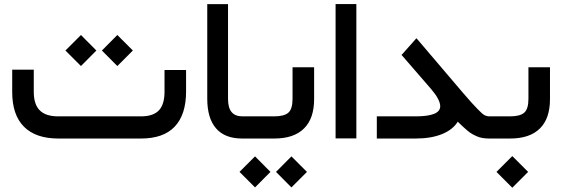

<svg xmlns="http://www.w3.org/2000/svg" viewBox="-20 -671 2725 930"><path d="M261.2 -107.4C221.2 -107.4 191.4 -117.2 172.4 -136.7C153.3 -155.8 143.6 -185.5 143.6 -226.1V-323.7V-333.5H133.8H48.8H39.1V-323.7V-225.6C39.1 -151.4 58.1 -95.2 96.2 -57.1C134.3 -19 189.9 0 262.7 0H662.6C734.9 0 789.6 -19 826.2 -57.6C862.8 -96.2 881.3 -152.8 881.3 -227.5V-322.3V-332H871.6H786.6H776.9V-322.3V-226.1C776.9 -185.5 767.6 -155.3 749.5 -136.2C731 -117.2 702.6 -107.4 664.1 -107.4ZM473.6 -426.3 548.3 -351.1 623.5 -426.3 548.3 -501.5ZM296.9 -426.3 372.1 -351.1 446.8 -426.3 372.1 -501.5Z M1175.3 0C1183.6 0 1187.5 -17.1 1187.5 -51.8V-57.1C1187.5 -90.8 1183.6 -107.4 1175.3 -107.4H1154.3C1130.9 -107.4 1113.3 -114.3 1102.1 -127.9C1090.3 -141.6 1084.5 -163.1 1084.5 -192.4V-641.1V-650.9H1074.7H993.7H983.9V-641.1V-192.9C983.9 -129.9 998 -82 1026.4 -49.3C1054.7 -16.6 1096.7 0 1152.8 0Z M1316.9 161.6 1391.6 236.8 1466.8 161.6 1391.6 86.4ZM1140.1 161.6 1215.3 236.8 1290 161.6 1215.3 86.4ZM1169.4 -107.4C1161.1 -107.4 1157.2 -90.8 1157.2 -57.1V-51.8C1157.2 -17.1 1161.1 0 1169.4 0H1308.6C1371.6 0 1419.9 -16.1 1452.6 -48.8C1485.4 -81.1 1501.5 -128.4 1501.5 -191.4V-335.4V-345.2H1491.7H1406.7H1397V-335.4V-191.9C1397 -159.2 1390.1 -137.2 1377 -125.5C1363.3 -113.3 1340.3 -107.4 1308.1 -107.4Z M1615.2 -651.4H1605.5V-641.6V-10.3V-0.5H1615.2H1696.3H1706.1V-10.3V-641.6V-651.4H1696.3Z M2356.4 0C2364.7 0 2368.7 -17.1 2368.7 -51.8V-57.1C2368.7 -90.8 2364.7 -107.4 2356.4 -107.4H2352.1C2342.3 -107.4 2334 -109.4 2326.7 -113.3C2319.3 -117.2 2308.6 -127 2293.5 -142.6C2278.3 -157.7 2254.4 -184.1 2222.2 -221.7L2004.4 -477.5L1997.1 -485.8L1989.7 -477.5L1930.7 -411.1L1924.8 -404.8L1930.7 -398.4L2067.4 -240.7C2097.2 -206.1 2112.3 -177.7 2112.3 -156.2C2112.3 -123.5 2072.8 -107.4 1993.2 -107.4H1814.9H1805.2V-97.7V-9.8V0H1814.9H1992.7C2043.9 0 2086.4 -7.3 2121.1 -21.5C2155.8 -35.6 2181.2 -55.7 2197.3 -81.5C2206.5 -72.3 2214.4 -64.5 2220.7 -59.1C2226.6 -53.7 2233.9 -47.4 2242.2 -40C2250.5 -32.7 2258.3 -26.9 2265.6 -22.9C2272.9 -18.6 2280.8 -14.6 2290 -10.7C2298.8 -6.8 2308.1 -3.9 2317.9 -2.4C2327.1 -1 2337.4 0 2348.6 0Z M2351.6 -107.4C2343.3 -107.4 2339.4 -90.8 2339.4 -57.1V-51.8C2339.4 -17.1 2343.3 0 2351.6 0H2450.2C2514.2 0 2562.5 -16.1 2595.2 -48.8C2627.9 -81.1 2644 -128.4 2644 -191.4V-335.4V-345.2H2634.3H2549.3H2539.6V-335.4V-191.9C2539.6 -159.2 2532.7 -137.2 2519.5 -125.5C2505.9 -113.3 2482.9 -107.4 2450.7 -107.4ZM2384.8 161.6 2461.4 238.3 2538.1 161.6 2461.4 85Z"/></svg>

Font: Shabnam FD Medium
Style: Regular
Weight: 500
Foundry: DejaVu fonts team - Redesigned by Saber Rastikerdar - Based on Vazir font
Version: Version 5.00;October 20, 2019;FontCreator 12.0.0.2547 64-bit